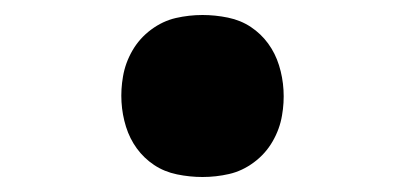

<svg xmlns="http://www.w3.org/2000/svg" viewBox="-20 -468 540 256"><path d="M250 -232Q233 -232 216 -235.5Q199 -239 185.5 -248Q172 -257 162.5 -270Q153 -283 148 -299Q143 -315 142 -332Q141 -349 144 -366Q147 -384 156.5 -400.5Q166 -417 181.5 -428.5Q197 -440 214.5 -444Q232 -448 250 -448Q267 -448 284 -444.5Q301 -441 314.5 -432Q328 -423 337.5 -410Q347 -397 352 -381Q357 -365 358 -348Q359 -331 356 -314Q353 -296 343.5 -279.5Q334 -263 318.5 -251.5Q303 -240 285.5 -236Q268 -232 250 -232Z"/></svg>

Font: Iosevka Heavy
Style: Italic
Weight: 900
Italic angle: -9°
Monospace: yes
Designer: Belleve Invis
Foundry: Belleve Invis
Version: Version 32.5.0; ttfautohint (v1.8.4)